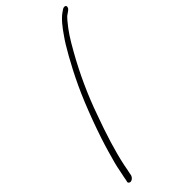

<svg xmlns="http://www.w3.org/2000/svg" viewBox="-283 -752 1024 1024"><g transform="rotate(-45 228.5 -240.5)"><path d="M201 -346C149 -235 93 -79 66 16C51 66 41 105 36 134C30 163 26 181 25 189L22 202C21 207 24 210 27 212C38 220 57 208 62 191L64 179C66 170 70 152 75 124C92 43 123 -57 162 -163C199 -270 252 -387 311 -491C347 -555 369 -589 405 -632C415 -644 423 -652 430 -656L443 -665C447 -668 453 -673 455 -678C460 -689 455 -696 445 -696C440 -696 435 -694 431 -691L418 -682C390 -663 360 -625 335 -588C319 -566 300 -535 277 -494C254 -453 228 -404 201 -346Z"/></g></svg>

Font: Stray Cat
Style: SuObl
Weight: 400
Version: Version 1.0